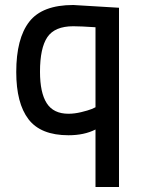

<svg xmlns="http://www.w3.org/2000/svg" viewBox="-20 -530 577 768"><path d="M254 11Q143 11 94 -53Q45 -117 45 -242Q45 -376 97 -443Q149 -510 273 -510L456 -499V218H362V-12Q317 11 254 11ZM273 -425Q199 -425 169.5 -381.5Q140 -338 140 -243Q140 -159 167 -117Q194 -75 254 -75Q278 -75 305 -81.5Q332 -88 347 -94L362 -101V-421Q302 -425 273 -425Z"/></svg>

Font: TypoPRO Titillium Text
Style: 600 wt
Weight: 600
Designer: Accademia di Belle Arti di Urbino and others
Foundry: Accademia di Belle Arti di Urbino and others.
Version: Version 25.000